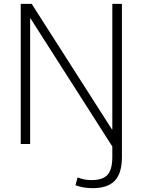

<svg xmlns="http://www.w3.org/2000/svg" viewBox="-20 -750 743 1000"><path d="M615 -730V68Q615 152 578 191Q541 230 462 230Q415 230 373 215L384 174Q418 188 456 188Q515 188 540 160.5Q565 133 565 67V13L139 -654H137V0H88V-730H145L563 -76H565V-730Z"/></svg>

Font: M PLUS 1p Light
Style: Regular
Weight: 300
Version: Version 1.061